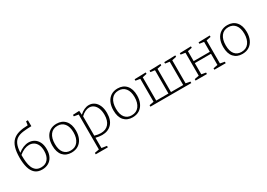

<svg xmlns="http://www.w3.org/2000/svg" viewBox="7 -1878 4402 3169"><g transform="rotate(-30 2207.5 -293.5)"><path d="M302 7Q217 7 167 -37Q117 -81 94.5 -160.5Q72 -240 72 -347Q72 -463 95.5 -539.5Q119 -616 166.5 -660.5Q214 -705 286 -724.5Q358 -744 455 -746L466 -817H500L501 -704Q409 -702 340.5 -693Q272 -684 226 -656Q180 -628 154.5 -570Q129 -512 124 -414Q172 -454 224 -474.5Q276 -495 324 -495Q381 -495 428 -467.5Q475 -440 503.5 -385Q532 -330 532 -248Q532 -165 502.5 -108Q473 -51 421 -22Q369 7 302 7ZM122 -351Q122 -296 128 -240Q134 -184 152.5 -137Q171 -90 207.5 -61.5Q244 -33 305 -33Q389 -33 435 -90Q481 -147 481 -245Q481 -316 458.5 -362.5Q436 -409 398 -432Q360 -455 313 -455Q267 -455 218 -434.5Q169 -414 122 -374Q122 -363 122 -351Z M878 -532Q982 -532 1042.5 -463.5Q1103 -395 1103 -272Q1103 -188 1074 -125Q1045 -62 991 -27.5Q937 7 861 7Q758 7 699 -59.5Q640 -126 640 -251Q640 -337 668.5 -400Q697 -463 750.5 -497.5Q804 -532 878 -532ZM875 -494Q786 -494 738 -429.5Q690 -365 690 -254Q690 -144 736 -87Q782 -30 864 -30Q955 -30 1004 -95Q1053 -160 1053 -268Q1053 -376 1005.5 -435Q958 -494 875 -494Z M1189 230V202L1274 186V-479L1189 -494V-522L1311 -528L1317 -451Q1362 -492 1406.5 -512Q1451 -532 1495 -532Q1550 -532 1594.5 -501.5Q1639 -471 1665.5 -412Q1692 -353 1692 -269Q1692 -134 1624 -63Q1556 8 1442 8Q1414 8 1384 3.5Q1354 -1 1322 -9V187L1420 202V230ZM1439 -30Q1536 -30 1588.5 -91.5Q1641 -153 1641 -264Q1641 -337 1620 -388Q1599 -439 1562.5 -466.5Q1526 -494 1480 -494Q1443 -494 1402.5 -475Q1362 -456 1322 -417V-49Q1384 -30 1439 -30Z M2042 -532Q2146 -532 2206.5 -463.5Q2267 -395 2267 -272Q2267 -188 2238 -125Q2209 -62 2155 -27.5Q2101 7 2025 7Q1922 7 1863 -59.5Q1804 -126 1804 -251Q1804 -337 1832.5 -400Q1861 -463 1914.5 -497.5Q1968 -532 2042 -532ZM2039 -494Q1950 -494 1902 -429.5Q1854 -365 1854 -254Q1854 -144 1900 -87Q1946 -30 2028 -30Q2119 -30 2168 -95Q2217 -160 2217 -268Q2217 -376 2169.5 -435Q2122 -494 2039 -494Z M2364 0V-28L2449 -44V-481L2364 -495V-522L2579 -528V-501L2497 -483V-39H2730V-483L2648 -495V-522L2860 -528V-501L2778 -483V-39H3011V-483L2929 -495V-522L3143 -528V-501L3059 -483V-44L3143 -28V0Z M3225 0V-28L3310 -44V-481L3225 -495V-522L3441 -528V-501L3358 -483V-294H3666V-483L3583 -495V-522L3799 -528V-501L3714 -483V-44L3799 -28V0H3583V-28L3666 -43V-256H3358V-43L3441 -28V0Z M4134 -532Q4238 -532 4298.5 -463.5Q4359 -395 4359 -272Q4359 -188 4330 -125Q4301 -62 4247 -27.5Q4193 7 4117 7Q4014 7 3955 -59.5Q3896 -126 3896 -251Q3896 -337 3924.5 -400Q3953 -463 4006.5 -497.5Q4060 -532 4134 -532ZM4131 -494Q4042 -494 3994 -429.5Q3946 -365 3946 -254Q3946 -144 3992 -87Q4038 -30 4120 -30Q4211 -30 4260 -95Q4309 -160 4309 -268Q4309 -376 4261.5 -435Q4214 -494 4131 -494Z"/></g></svg>

Font: Bitter Light
Style: Regular
Weight: 300
Designer: Sol Matas, and Bitter project Authors
Foundry: Sol Matas
Version: Version 2.001